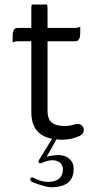

<svg xmlns="http://www.w3.org/2000/svg" viewBox="-20 -605 413 832"><path d="M117.7 -585.4Q115.7 -579.1 115.7 -563.5V-483.9H56.6Q47.4 -483.9 43 -479Q34.7 -471.2 34.7 -448.2V-420.9Q45.4 -426.3 56.6 -426.3H115.7V-119.1Q115.7 -45.4 165.5 -17.6Q177.2 -11.2 192.4 -6.8L205.6 -3.4L149.4 87.4Q147 91.8 147 96.7Q147 98.6 147.9 99.4Q148.9 100.1 149.7 100.8Q150.4 101.6 151.4 102.1Q153.3 103 154.3 103Q155.3 103 155.8 103Q157.7 102.5 160.6 101.1Q186 89.4 207 89.4Q229.5 89.4 241.7 101.6Q252.4 112.3 252.4 128.9Q252.4 160.6 228.5 174.3Q213.4 183.1 187.5 183.1Q158.7 183.1 125 165.5Q121.1 163.6 120.1 163.6Q115.7 163.6 113.3 166.3Q110.8 168.9 110.8 173.8Q111.8 177.7 117.7 183.1Q173.3 205.1 200.2 206.5Q254.9 206.5 279.8 182.1Q299.3 162.1 299.3 126Q299.3 100.1 281.2 84Q262.7 66.9 233.4 66.9Q217.8 66.9 204.1 69.8L182.1 74.2L225.1 -1.5L231.9 -0.5Q237.3 0.5 249 0.5Q289.6 0.5 325.7 -16.1Q339.4 -23.9 342.3 -35.2Q343.3 -38.1 343.3 -43Q343.3 -52.2 335.4 -60.1Q327.6 -67.9 317.4 -67.9Q312 -67.9 304.7 -66.4Q302.2 -65.4 299.8 -64.9Q280.3 -59.1 258.8 -59.1Q224.1 -59.1 205.6 -72.8Q186 -87.4 186 -127V-426.3H305.7Q314.9 -426.3 319.3 -431.2Q327.6 -439 327.6 -461.9V-489.3Q316.9 -483.9 305.7 -483.9H186V-563.5Q186 -577.6 184.1 -585.4Z"/></svg>

Font: YuPearl-ExtraLight
Style: ExtraLight
Weight: 200
Designer: Max Yao
Foundry: Max-Everyday
Version: Version 1.011; ttfautohint (v1.8.3)